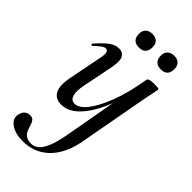

<svg xmlns="http://www.w3.org/2000/svg" viewBox="-263 -628 970 970"><g transform="rotate(45 222.5 -142.5)"><path d="M121 281Q67 281 35.5 258.5Q4 236 10 205Q14 180 27.5 170.5Q41 161 55 161Q72 161 80 171Q88 181 92 195.5Q96 210 102 225Q108 240 121.5 250Q135 260 161 260Q180 260 198 246.5Q216 233 231.5 197Q247 161 259 94L329 -297L344 -380Q346 -394 385 -394Q410 -394 415.5 -392.5Q421 -391 421 -388Q421 -385 416.5 -361.5Q412 -338 406 -312L336 70Q325 132 296.5 180Q268 228 223.5 254.5Q179 281 121 281ZM128 13Q86 13 69 -19Q52 -51 66 -119L101 -297Q107 -327 102 -337.5Q97 -348 87 -348Q77 -348 62.5 -337Q48 -326 30 -309Q27 -305 23 -309Q19 -313 22 -317Q55 -355 81 -375Q107 -395 135 -395Q163 -395 174 -372.5Q185 -350 174 -297L142 -138Q132 -87 140.5 -62.5Q149 -38 173 -38Q203 -38 235 -78Q267 -118 296.5 -194.5Q326 -271 344 -380L359 -375Q340 -257 304.5 -169.5Q269 -82 224 -34.5Q179 13 128 13ZM359 -469Q309 -469 309 -519Q309 -541 322 -553.5Q335 -566 359 -566Q381 -566 393.5 -553.5Q406 -541 406 -519Q406 -469 359 -469ZM202 -469Q153 -469 153 -519Q153 -541 166 -553.5Q179 -566 202 -566Q225 -566 237.5 -553.5Q250 -541 250 -519Q250 -469 202 -469Z"/></g></svg>

Font: Cormorant Infant Light SemiBold
Style: Italic
Weight: 600
Italic angle: -10°
Version: Version 4.001